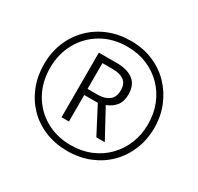

<svg xmlns="http://www.w3.org/2000/svg" viewBox="-155 -909 1140 1104"><g transform="rotate(30 415.5 -357.0)"><path d="M414 9Q332 9 264.5 -19Q197 -47 149 -97Q101 -147 75 -213.5Q49 -280 49 -357Q49 -438 77 -505Q105 -572 155 -621Q205 -670 271.5 -696.5Q338 -723 416 -723Q497 -723 564 -695Q631 -667 679.5 -616.5Q728 -566 755 -499.5Q782 -433 782 -356Q782 -278 754.5 -211Q727 -144 678 -95Q629 -46 561.5 -18.5Q494 9 414 9ZM414 -30Q486 -30 546 -55Q606 -80 649.5 -125Q693 -170 716.5 -229Q740 -288 740 -357Q740 -426 716.5 -485.5Q693 -545 649.5 -589.5Q606 -634 546.5 -659Q487 -684 415 -684Q320 -684 246.5 -641Q173 -598 131.5 -524Q90 -450 90 -357Q90 -263 131 -189.5Q172 -116 245.5 -73Q319 -30 414 -30ZM289 -143V-572H409Q478 -572 517.5 -542Q557 -512 557 -448Q557 -400 533.5 -372Q510 -344 474 -331L576 -143H520L428 -319H338V-143ZM405 -359Q450 -359 478.5 -380Q507 -401 507 -447Q507 -491 480 -510.5Q453 -530 406 -530H337V-359Z"/></g></svg>

Font: Noto Sans Sinhala Condensed Light
Style: Regular
Weight: 300
Width: 3
Designer: Jelle Bosma - Monotype Design Team
Foundry: Monotype Imaging Inc.
Version: Version 2.006; ttfautohint (v1.8.4.7-5d5b)